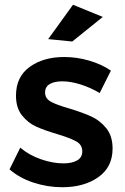

<svg xmlns="http://www.w3.org/2000/svg" viewBox="-20 -780 522 805"><path d="M241 -439Q208 -439 188.5 -427.5Q169 -416 169 -392Q169 -367 193.5 -353.5Q218 -340 271 -325Q327 -308 363 -291.5Q399 -275 425.5 -242.5Q452 -210 452 -157Q452 -79 392 -37Q332 5 241 5Q179 5 120 -14.5Q61 -34 20 -70L65 -161Q101 -130 151 -112.5Q201 -95 246 -95Q282 -95 303.5 -107.5Q325 -120 325 -145Q325 -173 300 -187Q275 -201 219 -218Q165 -234 131 -249.5Q97 -265 72 -296.5Q47 -328 47 -379Q47 -458 104.5 -499.5Q162 -541 249 -541Q302 -541 353.5 -526Q405 -511 445 -484L398 -390Q359 -413 317.5 -426Q276 -439 241 -439ZM286 -760 411 -709 283 -606 182 -616Z"/></svg>

Font: Gontserrat Medium
Style: Regular
Weight: 500
Designer: Julieta Ulanovsky
Foundry: Julieta Ulanovsky
Version: Version 6.001